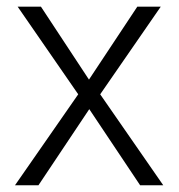

<svg xmlns="http://www.w3.org/2000/svg" viewBox="-20 -548 529 568"><path d="M243.2 -312.5 386.2 -528.3H455.6L276.4 -269L462.9 0H394.5L244.1 -225.1L93.8 0H24.4L211.4 -269L32.2 -528.3H101.1Z"/></svg>

Font: Roboto Web
Style: Light
Weight: 300
Designer: Google
Version: Version 1.200310; 2013